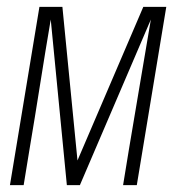

<svg xmlns="http://www.w3.org/2000/svg" viewBox="-20 -540 540 560"><path d="M9 0 95 -520H162L206 -72L398 -520H465L379 0H339L356 -104Q372 -199 388 -294Q404 -389 420 -483L213 0H175L128 -483Q112 -389 97 -294Q82 -199 66 -104L49 0Z"/></svg>

Font: Iosevka Term Curly XLt Obl
Style: Regular
Weight: 200
Italic angle: -9°
Designer: Belleve Invis
Foundry: Belleve Invis
Version: Version 32.3.0